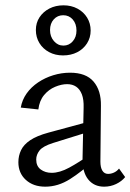

<svg xmlns="http://www.w3.org/2000/svg" viewBox="-20 -695 490 721"><path d="M371 6Q333 6 311 -21.5Q289 -49 290 -101L294 -290Q295 -321 287.5 -340.5Q280 -360 266 -369.5Q252 -379 232 -379Q211 -379 187 -369Q163 -359 145.5 -338Q128 -317 124 -284L58 -291Q63 -320 80 -344Q97 -368 123 -385.5Q149 -403 180 -412.5Q211 -422 243 -422Q303 -422 331.5 -388.5Q360 -355 359 -298L357 -88Q357 -66 364.5 -54Q372 -42 386 -42Q397 -42 408 -47Q419 -52 427 -62L450 -30Q437 -14 416 -4Q395 6 371 6ZM150 6Q105 6 77 -19.5Q49 -45 49 -86Q49 -110 59 -131Q69 -152 93.5 -168.5Q118 -185 162 -197L328 -242L333 -206L179 -158Q141 -146 128.5 -130Q116 -114 116 -96Q116 -71 133 -58.5Q150 -46 174 -46Q204 -46 240 -65.5Q276 -85 320 -116L331 -92Q288 -51 243 -22.5Q198 6 150 6ZM216.6 -486.9Q187.5 -486.9 164.3 -499.3Q141 -511.8 127.9 -533.4Q114.7 -555.1 114.7 -582.2Q114.7 -609.3 128.4 -630.1Q142.1 -650.9 165.5 -663Q188.9 -675 218.5 -675Q247.8 -675 270.9 -662.6Q294 -650.2 307.2 -628.7Q320.4 -607.1 320.4 -580.2Q320.4 -553.7 306.8 -532.2Q293.1 -510.7 269.8 -498.8Q246.5 -486.9 216.6 -486.9ZM218.2 -523.8Q239.1 -523.8 253.1 -539.8Q267.2 -555.7 267.2 -580.2Q267.2 -605.9 253.1 -621.9Q239.1 -637.8 217.5 -637.8Q196 -637.8 182 -622.4Q167.9 -606.9 167.9 -582.2Q167.9 -557.5 182.5 -540.7Q197 -523.8 218.2 -523.8Z"/></svg>

Font: Ysabeau
Style: Bold
Weight: 700
Designer: Christian Thalmann (Catharsis Fonts)
Version: Version 2.000;gftools[0.9.27.dev2+g8671c4b]